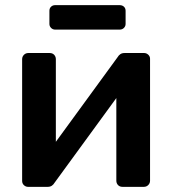

<svg xmlns="http://www.w3.org/2000/svg" viewBox="-20 -726 663 746"><path d="M89 0Q80 0 73 -6.5Q66 -13 66 -23V-496Q66 -506 73 -513Q80 -520 90 -520H173Q184 -520 190.5 -513Q197 -506 197 -496V-175L437 -504Q441 -511 447.5 -515.5Q454 -520 464 -520H540Q549 -520 556 -513.5Q563 -507 563 -498V-24Q563 -14 556 -7Q549 0 539 0H456Q445 0 438.5 -7Q432 -14 432 -24V-345L192 -16Q188 -9 181.5 -4.5Q175 0 165 0ZM194 -611Q185 -611 178.5 -617.5Q172 -624 172 -633V-684Q172 -694 178.5 -700Q185 -706 194 -706H445Q455 -706 461.5 -700Q468 -694 468 -684V-633Q468 -624 461.5 -617.5Q455 -611 445 -611Z"/></svg>

Font: Rubik Medium
Style: Regular
Weight: 500
Designer: Hubert and Fischer
Foundry: Hubert and Fischer
Version: Version 2.300; ttfautohint (v1.8.4.7-5d5b);gftools[0.9.30]